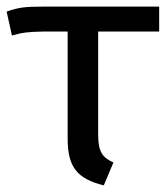

<svg xmlns="http://www.w3.org/2000/svg" viewBox="-25 -547 504 579"><path d="M11 -440C44 -449 57 -451 110 -452H179V-129C179 -45 206 -8 288 12L317 -57C284 -72 271 -89 271 -141V-452H455V-527H102C53 -527 31 -525 -5 -512Z"/></svg>

Font: FiraGO Unicode
Style: Regular
Weight: 400
Designer: bBox Type
Foundry: bBox Type GmbH
Version: Version 1.001;PS 001.001;hotconv 1.0.88;makeotf.lib2.5.64775